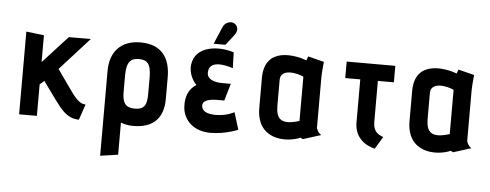

<svg xmlns="http://www.w3.org/2000/svg" viewBox="-55 -826 3024 1184"><g transform="rotate(5 1457.0 -234.0)"><path d="M481 -96C457 -97 435 -106 395 -160L296 -300L478 -501H342L188 -333V-499L78 -512V0H188V-195L215 -219L294 -110C336 -53 374 0 448 1Z M708 195V-4C721 0 739 10 786 10C909 10 971 -55 971 -172V-307C971 -424 919 -507 785 -507C665 -507 598 -433 598 -315V211ZM860 -192C860 -125 843 -97 786 -97C728 -97 708 -126 708 -192V-298C708 -383 738 -404 784 -404C834 -404 860 -383 860 -297Z M1308 -538 1357 -601C1384 -635 1372 -664 1348 -676C1332 -684 1295 -679 1281 -646L1235 -538ZM1400 -129C1400 -129 1358 -103 1289 -102C1233 -101 1198 -118 1198 -153C1198 -178 1224 -195 1287 -195H1331L1362 -301H1309C1255 -301 1215 -319 1215 -356C1214 -432 1305 -419 1366 -398L1363 -496C1266 -528 1123 -515 1108 -398C1101 -345 1131 -293 1152 -276C1108 -248 1084 -202 1089 -132C1095 -54 1157 11 1263 11C1355 11 1433 -23 1433 -23Z M1945 -35C1921 -49 1915 -77 1915 -77V-389C1915 -421 1922 -486 1922 -486L1823 -511L1814 -486C1745 -512 1550 -551 1550 -354V-169C1550 29 1733 30 1820 -8C1820 -8 1832 0 1834 0ZM1804 -110C1658 -63 1660 -147 1660 -211V-351C1660 -425 1765 -403 1804 -384Z M2327 -56C2280 -72 2264 -98 2264 -147V-398H2363V-500H2062V-398H2155V-132C2155 -54 2201 0 2281 20Z M2875 -35C2851 -49 2845 -77 2845 -77V-389C2845 -421 2852 -486 2852 -486L2753 -511L2744 -486C2675 -512 2480 -551 2480 -354V-169C2480 29 2663 30 2750 -8C2750 -8 2762 0 2764 0ZM2734 -110C2588 -63 2590 -147 2590 -211V-351C2590 -425 2695 -403 2734 -384Z"/></g></svg>

Font: Advent Pro
Style: Bold
Weight: 700
Designer: Andreas Kalpakidis
Foundry: Andreas Kalpakidis
Version: Version 2.002 2008